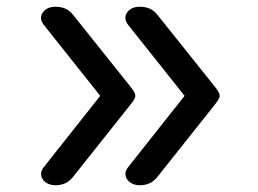

<svg xmlns="http://www.w3.org/2000/svg" viewBox="-20 -535 765 569"><path d="M145 14Q127 14 115.5 5.5Q104 -3 102 -15.5Q100 -28 110 -40L277 -251L110 -461Q95 -480 106.5 -497.5Q118 -515 145 -515Q160 -515 173.5 -509.5Q187 -504 199 -488L358 -289Q372 -272 376.5 -264.5Q381 -257 381 -251Q381 -246 376.5 -238.5Q372 -231 358 -214L199 -14Q187 2 173.5 8Q160 14 145 14ZM395 14Q377 14 365.5 5.5Q354 -3 352 -15.5Q350 -28 360 -40L527 -251L360 -461Q345 -480 356.5 -497.5Q368 -515 395 -515Q410 -515 423.5 -509.5Q437 -504 449 -488L608 -289Q622 -272 626.5 -264.5Q631 -257 631 -251Q631 -246 626.5 -238.5Q622 -231 608 -214L449 -14Q437 2 423.5 8Q410 14 395 14Z"/></svg>

Font: Playwrite ES
Style: Regular
Weight: 400
Designer: Veronika Burian, José Scaglione
Foundry: TypeTogether
Version: Version 1.002